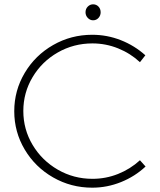

<svg xmlns="http://www.w3.org/2000/svg" viewBox="-20 -865 743 889"><path d="M408 -664Q321 -664 247.5 -622Q174 -580 131 -508Q88 -436 88 -351Q88 -266 131 -194Q174 -122 247.5 -79.5Q321 -37 408 -37Q470 -37 526.5 -59.5Q583 -82 628 -123L654 -94Q605 -48 540.5 -22Q476 4 407 4Q309 4 226 -43.5Q143 -91 94.5 -172.5Q46 -254 46 -350Q46 -446 94.5 -527.5Q143 -609 226 -656.5Q309 -704 407 -704Q476 -704 539.5 -679Q603 -654 653 -609L628 -577Q584 -618 527 -641Q470 -664 408 -664ZM446 -808Q446 -793 436 -782Q426 -771 411 -771Q397 -771 386.5 -782Q376 -793 376 -808Q376 -824 386.5 -834.5Q397 -845 411 -845Q426 -845 436 -834.5Q446 -824 446 -808Z"/></svg>

Font: Gontserrat ExtraLight
Style: Regular
Weight: 275
Designer: Julieta Ulanovsky
Foundry: Julieta Ulanovsky
Version: Version 6.001